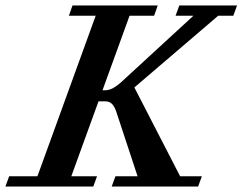

<svg xmlns="http://www.w3.org/2000/svg" viewBox="-76 -683 888 703"><path d="M-56.2 0 -42.5 -37.6H61L274.4 -625.5H176.3L189.5 -663.1H501.5L488.3 -625.5H398.4L299.3 -352.5H310.1Q335.9 -352.5 371.1 -385.3L632.3 -625.5H566.9L580.6 -663.1H792L778.3 -625.5H723.1L416 -362.8L583.5 -37.6H663.1L649.4 0H333L346.7 -37.6H427.7L349.1 -275.9Q342.8 -293.9 333.5 -303Q324.2 -312 308.6 -312H284.7L185.1 -37.6H279.3L265.6 0Z"/></svg>

Font: Elstob 8pt SemiBold
Style: Italic
Weight: 600
Italic angle: -20°
Designer: Peter S. Baker
Version: Version 1.015